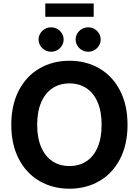

<svg xmlns="http://www.w3.org/2000/svg" viewBox="-20 -1092 811 1121"><path d="M45.9 -363.3Q45.9 -479.2 89.9 -563.8Q133.9 -648.4 211.1 -692.8Q288.2 -737.3 385.4 -737.3Q482.7 -737.3 559.6 -692.8Q636.5 -648.4 680.6 -563.8Q724.6 -479.2 724.6 -363.3Q724.6 -247.9 680.6 -163.4Q636.5 -78.9 559.6 -34.6Q482.7 9.8 385.4 9.8Q288.2 9.8 211.1 -34.7Q133.9 -79.2 89.9 -163.7Q45.9 -248.1 45.9 -363.3ZM573.3 -363.3Q573.3 -440.4 550.2 -494.8Q527 -549.1 484.6 -577.1Q442.1 -605 385.4 -605Q328.5 -605 286.2 -576.9Q243.9 -548.9 220.5 -494.7Q197.1 -440.4 197.1 -363.3Q197.1 -286.7 220.5 -232.6Q243.9 -178.6 286.2 -150.6Q328.5 -122.6 385.4 -122.6Q442.1 -122.6 484.6 -150.5Q527 -178.4 550.2 -232.5Q573.3 -286.7 573.3 -363.3ZM421.7 -861.3Q421.7 -880.6 431.5 -896.8Q441.3 -913.1 458.2 -922.8Q475 -932.4 494.9 -932.4Q514.7 -932.4 531.5 -922.7Q548.2 -913.1 558 -896.8Q567.8 -880.6 567.8 -861.3Q567.8 -842 558 -825.7Q548.2 -809.4 531.5 -799.7Q514.7 -790 494.9 -790Q475 -790 458.2 -799.7Q441.3 -809.4 431.5 -825.7Q421.7 -842 421.7 -861.3ZM205.4 -861.3Q205.4 -880.6 215.2 -896.8Q225 -913.1 241.8 -922.8Q258.7 -932.4 278.5 -932.4Q298.3 -932.4 315.1 -922.7Q331.8 -913.1 341.6 -896.8Q351.4 -880.6 351.4 -861.3Q351.4 -842 341.6 -825.7Q331.8 -809.4 315.1 -799.7Q298.3 -790 278.5 -790Q258.7 -790 241.8 -799.7Q224.9 -809.4 215.2 -825.7Q205.4 -842 205.4 -861.3ZM527 -993.8H244.4V-1071.6H527Z"/></svg>

Font: Raveo Variable
Style: Regular
Weight: 400
Designer: Jakub Foglar, Rasmus Andersson (Inter)
Foundry: Jakubfoglar.com
Version: Version 1.000;Glyphs 3.2.3 (3260)